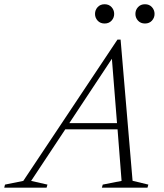

<svg xmlns="http://www.w3.org/2000/svg" viewBox="-82 -862 752 882"><path d="M527 -31.5 599.5 -14 595.5 0H386L390 -14L476.5 -31L458 -268H218L61 -31L136 -14L132 0H-62.5L-59 -14L25 -31L457.5 -680H472ZM236.5 -296.5H455.5L432 -592ZM398.5 -754Q378.5 -754 366.5 -767.2Q354.5 -780.5 354.5 -798Q354.5 -816 366.5 -829.2Q378.5 -842.5 398.5 -842.5Q418.5 -842.5 430.5 -829.2Q442.5 -816 442.5 -798Q442.5 -780.5 430.5 -767.2Q418.5 -754 398.5 -754ZM584 -754Q564 -754 552 -767.2Q540 -780.5 540 -798Q540 -816 552 -829.2Q564 -842.5 584 -842.5Q604 -842.5 616 -829.2Q628 -816 628 -798Q628 -780.5 616 -767.2Q604 -754 584 -754Z"/></svg>

Font: Newsreader 16pt Light
Style: Italic
Weight: 300
Italic angle: -17°
Designer: Hugues Gentile
Foundry: Production Type
Version: Version 1.003; ttfautohint (v1.8.3)